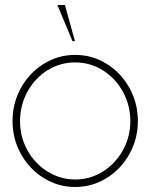

<svg xmlns="http://www.w3.org/2000/svg" viewBox="-20 -733 600 766"><path d="M280 13Q212 13 154.8 -22.5Q97.5 -58 63.8 -118.2Q30 -178.5 30 -250Q30 -322 63.8 -382.5Q97.5 -443 154.8 -478.5Q212 -514 280 -514Q348 -514 405.2 -478.5Q462.5 -443 496.2 -382.5Q530 -322 530 -250Q530 -178.5 496.2 -118.2Q462.5 -58 405.2 -22.5Q348 13 280 13ZM280 -17Q340.5 -17 391 -49Q441.5 -81 470.8 -134.5Q500 -188 500 -250Q500 -312.5 470.8 -366.2Q441.5 -420 391 -452Q340.5 -484 280 -484Q219 -484 168.5 -452Q118 -420 89 -366.2Q60 -312.5 60 -250Q60 -186 89.8 -132.8Q119.5 -79.5 170.2 -48.2Q221 -17 280 -17ZM239 -713 279 -569H269L209 -713Z"/></svg>

Font: Urbanist
Style: Regular
Weight: 400
Designer: Corey Hu
Foundry: Corey Hu
Version: Version 1.2; befe77262ef67d88f1d94aa3d2e49ef1327b4483